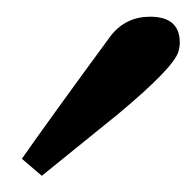

<svg xmlns="http://www.w3.org/2000/svg" viewBox="-20 -731 236 231"><path d="M160.6 -710.9Q196.3 -710.9 196.3 -679.7Q196.3 -674.8 194.8 -669.4Q189.9 -650.4 122.6 -594.2Q89.4 -567.4 30.3 -519.5L6.3 -540Q43 -592.3 113.3 -688Q131.3 -710.9 160.6 -710.9Z"/></svg>

Font: Accordance
Style: Bold-Italic
Weight: 700
Italic angle: -11°
Version: Version 1.2 (build January 31, 2020) Miklal Software Solutio